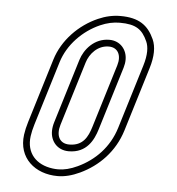

<svg xmlns="http://www.w3.org/2000/svg" viewBox="-42 -522 524 568"><g transform="rotate(5 220.0 -238.0)"><path d="M106.8 -336 48.7 -146C44.4 -132 41.5 -119.2 39.9 -107.5C30.5 -37.6 82.1 6 149.2 6C169.9 6 191.9 0.5 215.2 -10.5C269.1 -35.9 314.8 -81.1 334.7 -146L392.8 -336C403.6 -371.3 404 -400 394.1 -422C375.9 -462.2 348.1 -482 293.4 -482C271.4 -482 249.4 -477.2 227.5 -467.5C172.4 -443.3 125 -395.5 106.8 -336ZM267 -389C294.3 -389 305.9 -365.9 296.8 -336L239.3 -148C230 -117.7 216.3 -90 175.6 -90C146 -90 134.9 -114.1 144.7 -146L202.8 -336C210.9 -362.6 234.2 -389 267 -389ZM125.9 -330.2C142.1 -383.2 185.3 -427.1 235.5 -449.2C255.2 -457.9 274.4 -462 293.4 -462C342.1 -462 360.5 -447.7 375.8 -413.8C382.9 -398.1 383.7 -374.7 373.6 -341.8L315.5 -151.8C297.5 -92.9 256.3 -51.9 206.7 -28.6C185.4 -18.5 166.3 -14 149.2 -14C143.5 -14 138 -14.4 132.7 -15.1C83.9 -21.4 52.9 -53.8 59.7 -104.8C61.1 -115.2 63.8 -127 67.8 -140.2ZM267 -409C222.4 -409 193.4 -373.9 183.6 -341.8L125.5 -151.8C122.8 -143 121.3 -134.3 121.2 -125.7C120.9 -95.5 141.4 -70 175.6 -70C229.3 -70 248.8 -110.7 258.4 -142.2L315.9 -330.2C318.4 -338.4 319.8 -346.6 319.8 -354.6C320 -383.9 299.7 -409 267 -409Z"/></g></svg>

Font: Din Kursivschrift
Style: EngGhost
Weight: 400
Version: Version 1.089